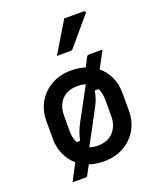

<svg xmlns="http://www.w3.org/2000/svg" viewBox="-162 -940 923 1103"><g transform="rotate(-20 300.0 -388.5)"><path d="M365 -839H483Q490 -839 492.5 -833.5Q495 -828 490 -823Q465 -794 444 -769Q423 -744 401.5 -718.5Q380 -693 351 -659Q345 -651 334 -651H252Q279 -697 308 -744.5Q337 -792 365 -839ZM300 -545Q346 -545 385 -532Q391 -544 397 -556Q403 -568 409 -579Q414 -590 418 -593Q422 -596 430 -596H511Q496 -569 482.5 -543.5Q469 -518 456 -494Q492 -464 512.5 -420.5Q533 -377 533 -323V-215Q533 -148 502.5 -97Q472 -46 419.5 -17.5Q367 11 300 11Q252 11 211 -3Q203 12 195 26.5Q187 41 181 53Q177 62 167 62H88Q99 40 115 10.5Q131 -19 142 -41Q107 -71 87 -114.5Q67 -158 67 -211V-319Q67 -386 97.5 -437Q128 -488 180.5 -516.5Q233 -545 300 -545ZM304 -448Q240 -448 206.5 -411Q173 -374 173 -315V-218Q173 -177 189 -147H210Q215 -171 224 -196.5Q233 -222 248 -249Q274 -298 300.5 -346Q327 -394 352 -441Q331 -448 304 -448ZM357 -299Q330 -249 302.5 -197Q275 -145 247 -94Q270 -86 296 -86Q360 -86 393.5 -124Q427 -162 427 -219V-316Q427 -360 412 -390H388Q385 -369 377.5 -346Q370 -323 357 -299Z"/></g></svg>

Font: Recursive Mn Lnr St Med
Style: Regular
Weight: 500
Monospace: yes
Version: Version 1.079;hotconv 1.0.112;makeotfexe 2.5.65598; ttfautoh